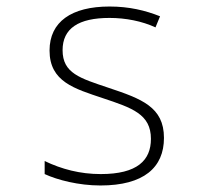

<svg xmlns="http://www.w3.org/2000/svg" viewBox="-20 -559 640 589"><path d="M288 10C421 10 483 -45 483 -136C483 -231 414 -256 312 -290C226 -319 172 -334 172 -405C172 -472 221 -504 316 -504C366 -504 416 -494 457 -475L471 -509C426 -527 376 -539 316 -539C199 -539 132 -492 132 -404C132 -308 209 -287 295 -258C385 -228 443 -209 443 -133C443 -67 401 -25 289 -25C226 -25 169 -40 117 -65V-25C156 -7 221 10 288 10Z"/></svg>

Font: Noto Sans Mono ExtraLight
Style: Regular
Weight: 200
Designer: Monotype Design Team
Foundry: Monotype Imaging Inc.
Version: Version 2.014